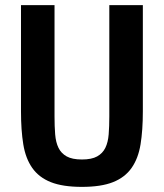

<svg xmlns="http://www.w3.org/2000/svg" viewBox="-20 -718 640 750"><path d="M193 -698V-263Q193 -224 195.5 -193Q198 -162 208.5 -140.5Q219 -119 240.5 -107Q262 -95 300 -95Q338 -95 359.5 -107Q381 -119 391.5 -140.5Q402 -162 404.5 -193Q407 -224 407 -263V-698H538V-283Q538 -209 529 -154Q520 -99 494 -62Q468 -25 421.5 -6.5Q375 12 300 12Q225 12 178.5 -6.5Q132 -25 106 -62Q80 -99 71 -154Q62 -209 62 -283V-698Z"/></svg>

Font: IBM Plex Mono SemiBold
Style: Regular
Weight: 600
Monospace: yes
Designer: Mike Abbink, Paul van der Laan, Pieter van Rosmalen
Foundry: Bold Monday
Version: Version 2.3